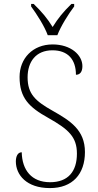

<svg xmlns="http://www.w3.org/2000/svg" viewBox="-20 -951 502 981"><path d="M224 -771H273C290 -816 330 -880 359 -918V-931H345C302 -889 277 -858 249 -813C221 -858 195 -889 152 -931H139V-918C167 -880 208 -816 224 -771ZM235 10C351 10 414 -62 414 -174C414 -287 339 -334 249 -385C162 -434 121 -470 121 -556C121 -635 163 -694 248 -694C327 -694 368 -647 368 -569C388 -569 401 -583 401 -613C401 -670 342 -724 249 -724C147 -724 80 -652 80 -558C80 -450 129 -403 226 -349C331 -290 373 -251 373 -166C373 -75 328 -20 236 -20C141 -20 93 -82 91 -173C70 -173 61 -151 61 -126C61 -58 115 10 235 10Z"/></svg>

Font: Noto Serif Devanagari SemiCondensed ExtraLight
Style: Regular
Weight: 200
Width: 4
Designer: Universal Thirst, Indian Type Foundry and the Monotype Design Team
Foundry: Monotype Imaging Inc.
Version: Version 2.004